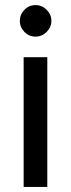

<svg xmlns="http://www.w3.org/2000/svg" viewBox="-20 -735 278 755"><path d="M73 0V-510H166V0ZM120 -591Q94 -591 76 -609.5Q58 -628 58 -653Q58 -678 76 -696.5Q94 -715 120 -715Q145 -715 163.5 -696.5Q182 -678 182 -653Q182 -628 163.5 -609.5Q145 -591 120 -591Z"/></svg>

Font: MuseoModerno
Style: Regular
Weight: 400
Designer: Pablo Cosgaya, Héctor Gatti, Marcela Romero, and the Authors of The MuseoModerno Project.
Foundry: Omnibus-Type Team
Version: Version 1.001